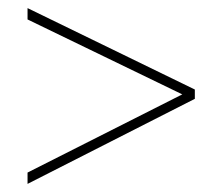

<svg xmlns="http://www.w3.org/2000/svg" viewBox="-20 -590 549 474"><path d="M48 -164V-136L461 -346V-369L48 -570V-542L430 -357Z"/></svg>

Font: Noto Sans Sinhala SemiCondensed Thin
Style: Regular
Weight: 100
Width: 4
Designer: Jelle Bosma - Monotype Design Team
Foundry: Monotype Imaging Inc.
Version: Version 2.006